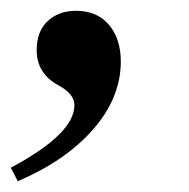

<svg xmlns="http://www.w3.org/2000/svg" viewBox="-80 -154 350 356"><path d="M-47 182 -60 157Q58 94 58 41Q58 20 28 4Q-12 -18 -12 -61Q-12 -96 8.5 -115Q29 -134 61 -134Q100 -134 122 -108Q144 -82 144 -40Q144 27 93 85.5Q42 144 -47 182Z"/></svg>

Font: STIX
Style: Bold Italic
Weight: 700
Italic angle: -16.33°
Designer: MicroPress Inc., with final additions and corrections provided by Coen Hoffman, Elsevier (retired)
Version: Version 1.1.1